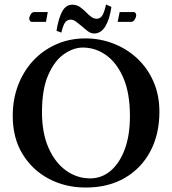

<svg xmlns="http://www.w3.org/2000/svg" viewBox="-20 -830 770 860"><path d="M413 -746Q427 -746 436.5 -758Q446 -770 455 -810L479 -799Q471 -743 451.5 -711.5Q432 -680 402 -680Q387 -680 373 -690.5Q359 -701 346 -713Q333 -724 320.5 -733Q308 -742 297 -742Q280 -742 271 -728.5Q262 -715 255 -684L233 -692Q242 -748 258.5 -778.5Q275 -809 304 -809Q324 -809 339 -798Q354 -787 367 -774Q378 -762 389.5 -754Q401 -746 413 -746ZM516 -776H577Q585 -776 587.5 -771Q590 -766 590 -761Q590 -753 583.5 -742.5Q577 -732 567 -732H507ZM186 -732H124Q117 -732 114 -737Q111 -742 111 -747Q111 -755 117.5 -765.5Q124 -776 133 -776H194ZM694 -329Q694 -229 653.5 -152.5Q613 -76 539 -33Q465 10 364 10Q273 10 199 -29Q125 -68 81 -140Q37 -212 37 -311Q37 -385 61 -448Q85 -511 128.5 -558Q172 -605 232 -631.5Q292 -658 363 -658Q429 -658 489 -634.5Q549 -611 595 -568Q641 -525 667.5 -464.5Q694 -404 694 -329ZM351 -617Q309 -617 266.5 -587.5Q224 -558 196 -494Q168 -430 168 -328Q168 -234 197.5 -167.5Q227 -101 276 -66Q325 -31 384 -31Q435 -31 475 -64.5Q515 -98 538.5 -160.5Q562 -223 562 -310Q562 -412 533 -480Q504 -548 456 -582.5Q408 -617 351 -617Z"/></svg>

Font: Libertinus Serif SemiBold
Style: Regular
Weight: 600
Designer: Philipp H. Poll, Khaled Hosny
Foundry: Caleb Maclennan
Version: Version 7.051;RELEASE